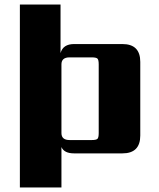

<svg xmlns="http://www.w3.org/2000/svg" viewBox="-20 -689 702 850"><path d="M417 -100V-404Q417 -424 411.5 -429.5Q406 -435 386 -435H288Q252 -435 252 -404V-100Q252 -69 288 -69H386Q406 -69 411.5 -74.5Q417 -80 417 -100ZM308 -494H522Q601 -494 601 -415V-89Q601 -10 522 -10H308Q264 -10 252 -38V141H68V-669H248V-454Q259 -494 308 -494Z"/></svg>

Font: Sarpanch ExtraBold
Style: Regular
Weight: 800
Designer: Manushi Parikh (Devanagari and Latin), Jyotish Sonowal (Devanagari)
Foundry: Indian Type Foundry
Version: Version 2.004;PS 1.0;hotconv 1.0.78;makeotf.lib2.5.61930; tt